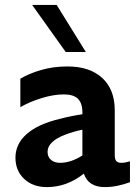

<svg xmlns="http://www.w3.org/2000/svg" viewBox="-20 -753 563 783"><path d="M322 -45Q253 10 171 10Q114 10 78.5 -23.5Q43 -57 43 -110Q43 -166 89 -206.5Q135 -247 223 -268Q268 -280 316 -287V-294Q316 -332 298 -350Q280 -368 240 -368Q199 -368 150 -353Q101 -338 63 -316V-432Q98 -453 147.5 -467.5Q197 -482 255 -482Q346 -482 397 -435Q448 -388 448 -303V-120Q448 -104 454 -96.5Q460 -89 474 -89Q490 -89 510 -95V-10Q489 -2 462 4Q435 10 408 10Q340 10 322 -45ZM225 -89Q269 -89 316 -119V-224Q280 -217 244 -203Q210 -190 192 -172.5Q174 -155 174 -134Q174 -113 188 -101Q202 -89 225 -89ZM248 -541 111 -733H211L330 -541Z"/></svg>

Font: Madhuban SemiBold
Style: Regular
Weight: 600
Designer: jaikishan Patel
Foundry: MagicType
Version: Version 1.000